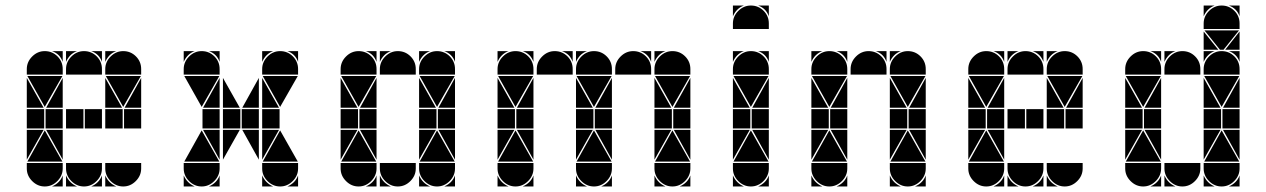

<svg xmlns="http://www.w3.org/2000/svg" viewBox="-20 -677 4584 695"><path d="M284 -492Q311 -492 330 -473Q349 -454 349 -427V-407H219V-427Q219 -453 238.5 -472.5Q258 -492 284 -492ZM142 -492Q169 -492 188 -473Q207 -454 207 -427V-407H77V-427Q77 -453 96.5 -472.5Q116 -492 142 -492ZM426 -492Q453 -492 472 -473Q491 -454 491 -427V-407H361V-427Q361 -453 380.5 -472.5Q400 -492 426 -492ZM426 -2Q400 -2 380.5 -21.5Q361 -41 361 -67V-87H491V-67Q491 -41 471.5 -21.5Q452 -2 426 -2ZM142 -2Q116 -2 96.5 -21.5Q77 -41 77 -67V-87H207V-67Q207 -41 187.5 -21.5Q168 -2 142 -2ZM284 -2Q258 -2 238.5 -21.5Q219 -41 219 -67V-87H349V-67Q349 -41 329.5 -21.5Q310 -2 284 -2ZM79 -92 142 -205 206 -92ZM206 -402 142 -290 79 -402ZM490 -402 426 -290 363 -402ZM282 -212H219V-282H282ZM424 -212H361V-282H424ZM140 -212H77V-282H140ZM349 -212H287V-282H349ZM491 -212H429V-282H491ZM207 -212H145V-282H207ZM77 -287V-395L138 -287ZM361 -287V-395L422 -287ZM77 -207H138L77 -99ZM207 -287H147L207 -395ZM207 -207V-99L147 -207ZM491 -287H431L491 -395ZM219 -42Q231 -14 259 -2H219ZM361 -42Q373 -14 401 -2H361ZM361 -492H401Q387 -487 377 -477Q367 -467 361 -453ZM310 -2Q324 -8 334 -18Q344 -28 349 -42V-2ZM168 -2Q182 -8 192 -18Q202 -28 207 -42V-2ZM219 -492H259Q245 -487 235 -477Q225 -467 219 -453ZM349 -492V-453Q339 -482 310 -492ZM207 -492V-453Q197 -482 168 -492Z M710 -492Q737 -492 756 -473Q775 -454 775 -427V-407H645V-427Q645 -453 664.5 -472.5Q684 -492 710 -492ZM994 -492Q1021 -492 1040 -473Q1059 -454 1059 -427V-407H929V-427Q929 -453 948.5 -472.5Q968 -492 994 -492ZM994 -2Q968 -2 948.5 -21.5Q929 -41 929 -67V-87H1059V-67Q1059 -41 1039.5 -21.5Q1020 -2 994 -2ZM710 -2Q684 -2 664.5 -21.5Q645 -41 645 -67V-87H775V-67Q775 -41 755.5 -21.5Q736 -2 710 -2ZM931 -92 994 -205 1058 -92ZM647 -92 710 -205 774 -92ZM774 -402 710 -290 647 -402ZM1058 -402 994 -290 931 -402ZM850 -212H787V-282H850ZM992 -212H929V-282H992ZM917 -212H855V-282H917ZM775 -212H713V-282H775ZM929 -287V-395L990 -287ZM787 -287V-395L848 -287ZM929 -207H990L929 -99ZM787 -207H848L787 -99ZM775 -287H715L775 -395ZM917 -207V-99L857 -207ZM917 -287H857L917 -395ZM775 -207V-99L715 -207ZM645 -42Q657 -14 685 -2H645ZM929 -42Q941 -14 969 -2H929ZM929 -492H969Q955 -487 945 -477Q935 -467 929 -453ZM645 -492H685Q671 -487 661 -477Q651 -467 645 -453ZM736 -2Q750 -8 760 -18Q770 -28 775 -42V-2ZM1020 -2Q1034 -8 1044 -18Q1054 -28 1059 -42V-2ZM1059 -492V-453Q1049 -482 1020 -492ZM775 -492V-453Q765 -482 736 -492Z M1420 -492Q1447 -492 1466 -473Q1485 -454 1485 -427V-407H1355V-427Q1355 -453 1374.5 -472.5Q1394 -492 1420 -492ZM1278 -492Q1305 -492 1324 -473Q1343 -454 1343 -427V-407H1213V-427Q1213 -453 1232.5 -472.5Q1252 -492 1278 -492ZM1562 -492Q1589 -492 1608 -473Q1627 -454 1627 -427V-407H1497V-427Q1497 -453 1516.5 -472.5Q1536 -492 1562 -492ZM1562 -2Q1536 -2 1516.5 -21.5Q1497 -41 1497 -67V-87H1627V-67Q1627 -41 1607.5 -21.5Q1588 -2 1562 -2ZM1278 -2Q1252 -2 1232.5 -21.5Q1213 -41 1213 -67V-87H1343V-67Q1343 -41 1323.5 -21.5Q1304 -2 1278 -2ZM1420 -2Q1394 -2 1374.5 -21.5Q1355 -41 1355 -67V-87H1485V-67Q1485 -41 1465.5 -21.5Q1446 -2 1420 -2ZM1499 -92 1562 -205 1626 -92ZM1215 -92 1278 -205 1342 -92ZM1342 -402 1278 -290 1215 -402ZM1626 -402 1562 -290 1499 -402ZM1560 -212H1497V-282H1560ZM1276 -212H1213V-282H1276ZM1627 -212H1565V-282H1627ZM1343 -212H1281V-282H1343ZM1213 -287V-395L1274 -287ZM1497 -287V-395L1558 -287ZM1497 -207H1558L1497 -99ZM1213 -207H1274L1213 -99ZM1343 -287H1283L1343 -395ZM1627 -207V-99L1567 -207ZM1343 -207V-99L1283 -207ZM1627 -287H1567L1627 -395ZM1355 -42Q1367 -14 1395 -2H1355ZM1497 -42Q1509 -14 1537 -2H1497ZM1497 -492H1537Q1523 -487 1513 -477Q1503 -467 1497 -453ZM1304 -2Q1318 -8 1328 -18Q1338 -28 1343 -42V-2ZM1355 -492H1395Q1381 -487 1371 -477Q1361 -467 1355 -453ZM1588 -2Q1602 -8 1612 -18Q1622 -28 1627 -42V-2ZM1627 -492V-453Q1617 -482 1588 -492ZM1343 -492V-453Q1333 -482 1304 -492Z M1988 -492Q2015 -492 2034 -473Q2053 -454 2053 -427V-407H1923V-427Q1923 -453 1942.5 -472.5Q1962 -492 1988 -492ZM1846 -492Q1873 -492 1892 -473Q1911 -454 1911 -427V-407H1781V-427Q1781 -453 1800.5 -472.5Q1820 -492 1846 -492ZM2272 -492Q2299 -492 2318 -473Q2337 -454 2337 -427V-407H2207V-427Q2207 -453 2226.5 -472.5Q2246 -492 2272 -492ZM2130 -492Q2157 -492 2176 -473Q2195 -454 2195 -427V-407H2065V-427Q2065 -453 2084.5 -472.5Q2104 -492 2130 -492ZM2414 -492Q2441 -492 2460 -473Q2479 -454 2479 -427V-407H2349V-427Q2349 -453 2368.5 -472.5Q2388 -492 2414 -492ZM2414 -2Q2388 -2 2368.5 -21.5Q2349 -41 2349 -67V-87H2479V-67Q2479 -41 2459.5 -21.5Q2440 -2 2414 -2ZM2130 -2Q2104 -2 2084.5 -21.5Q2065 -41 2065 -67V-87H2195V-67Q2195 -41 2175.5 -21.5Q2156 -2 2130 -2ZM1846 -2Q1820 -2 1800.5 -21.5Q1781 -41 1781 -67V-87H1911V-67Q1911 -41 1891.5 -21.5Q1872 -2 1846 -2ZM2351 -92 2414 -205 2478 -92ZM2067 -92 2130 -205 2194 -92ZM1783 -92 1846 -205 1910 -92ZM1910 -402 1846 -290 1783 -402ZM2478 -402 2414 -290 2351 -402ZM2194 -402 2130 -290 2067 -402ZM2412 -212H2349V-282H2412ZM2128 -212H2065V-282H2128ZM1844 -212H1781V-282H1844ZM2479 -212H2417V-282H2479ZM2195 -212H2133V-282H2195ZM1911 -212H1849V-282H1911ZM1781 -287V-395L1842 -287ZM2065 -287V-395L2126 -287ZM2349 -287V-395L2410 -287ZM2349 -207H2410L2349 -99ZM2065 -207H2126L2065 -99ZM1781 -207H1842L1781 -99ZM1911 -287H1851L1911 -395ZM2479 -207V-99L2419 -207ZM2479 -287H2419L2479 -395ZM2195 -207V-99L2135 -207ZM1911 -207V-99L1851 -207ZM2195 -287H2135L2195 -395ZM1781 -42Q1793 -14 1821 -2H1781ZM2349 -42Q2361 -14 2389 -2H2349ZM2065 -42Q2077 -14 2105 -2H2065ZM2065 -492H2105Q2091 -487 2081 -477Q2071 -467 2065 -453ZM2440 -2Q2454 -8 2464 -18Q2474 -28 2479 -42V-2ZM1781 -492H1821Q1807 -487 1797 -477Q1787 -467 1781 -453ZM1872 -2Q1886 -8 1896 -18Q1906 -28 1911 -42V-2ZM2349 -492H2389Q2375 -487 2365 -477Q2355 -467 2349 -453ZM2156 -2Q2170 -8 2180 -18Q2190 -28 2195 -42V-2ZM2337 -492V-453Q2327 -482 2298 -492ZM2053 -492V-453Q2043 -482 2014 -492ZM1911 -492V-453Q1901 -482 1872 -492Z M2698 -492Q2725 -492 2744 -473Q2763 -454 2763 -427V-407H2633V-427Q2633 -453 2652.5 -472.5Q2672 -492 2698 -492ZM2698 -657Q2725 -657 2744 -638Q2763 -619 2763 -592V-572H2633V-592Q2633 -618 2652.5 -637.5Q2672 -657 2698 -657ZM2698 -2Q2672 -2 2652.5 -21.5Q2633 -41 2633 -67V-87H2763V-67Q2763 -41 2743.5 -21.5Q2724 -2 2698 -2ZM2635 -92 2698 -205 2762 -92ZM2762 -402 2698 -290 2635 -402ZM2696 -212H2633V-282H2696ZM2763 -212H2701V-282H2763ZM2633 -287V-395L2694 -287ZM2633 -207H2694L2633 -99ZM2763 -287H2703L2763 -395ZM2763 -207V-99L2703 -207ZM2633 -42Q2645 -14 2673 -2H2633ZM2633 -492H2673Q2659 -487 2649 -477Q2639 -467 2633 -453ZM2724 -2Q2738 -8 2748 -18Q2758 -28 2763 -42V-2ZM2633 -657H2673Q2659 -652 2649 -642Q2639 -632 2633 -618ZM2763 -492V-453Q2753 -482 2724 -492ZM2763 -657V-618Q2753 -647 2724 -657Z M3124 -492Q3151 -492 3170 -473Q3189 -454 3189 -427V-407H3059V-427Q3059 -453 3078.5 -472.5Q3098 -492 3124 -492ZM2982 -492Q3009 -492 3028 -473Q3047 -454 3047 -427V-407H2917V-427Q2917 -453 2936.5 -472.5Q2956 -492 2982 -492ZM3266 -492Q3293 -492 3312 -473Q3331 -454 3331 -427V-407H3201V-427Q3201 -453 3220.5 -472.5Q3240 -492 3266 -492ZM3266 -2Q3240 -2 3220.5 -21.5Q3201 -41 3201 -67V-87H3331V-67Q3331 -41 3311.5 -21.5Q3292 -2 3266 -2ZM2982 -2Q2956 -2 2936.5 -21.5Q2917 -41 2917 -67V-87H3047V-67Q3047 -41 3027.5 -21.5Q3008 -2 2982 -2ZM3203 -92 3266 -205 3330 -92ZM2919 -92 2982 -205 3046 -92ZM3046 -402 2982 -290 2919 -402ZM3330 -402 3266 -290 3203 -402ZM3264 -212H3201V-282H3264ZM2980 -212H2917V-282H2980ZM3331 -212H3269V-282H3331ZM3047 -212H2985V-282H3047ZM2917 -287V-395L2978 -287ZM3201 -287V-395L3262 -287ZM3201 -207H3262L3201 -99ZM2917 -207H2978L2917 -99ZM3047 -287H2987L3047 -395ZM3331 -207V-99L3271 -207ZM3047 -207V-99L2987 -207ZM3331 -287H3271L3331 -395ZM2917 -42Q2929 -14 2957 -2H2917ZM3201 -42Q3213 -14 3241 -2H3201ZM3201 -492H3241Q3227 -487 3217 -477Q3207 -467 3201 -453ZM2917 -492H2957Q2943 -487 2933 -477Q2923 -467 2917 -453ZM3008 -2Q3022 -8 3032 -18Q3042 -28 3047 -42V-2ZM3292 -2Q3306 -8 3316 -18Q3326 -28 3331 -42V-2ZM3189 -492V-453Q3179 -482 3150 -492ZM3047 -492V-453Q3037 -482 3008 -492Z M3692 -492Q3719 -492 3738 -473Q3757 -454 3757 -427V-407H3627V-427Q3627 -453 3646.5 -472.5Q3666 -492 3692 -492ZM3550 -492Q3577 -492 3596 -473Q3615 -454 3615 -427V-407H3485V-427Q3485 -453 3504.5 -472.5Q3524 -492 3550 -492ZM3834 -492Q3861 -492 3880 -473Q3899 -454 3899 -427V-407H3769V-427Q3769 -453 3788.5 -472.5Q3808 -492 3834 -492ZM3834 -2Q3808 -2 3788.5 -21.5Q3769 -41 3769 -67V-87H3899V-67Q3899 -41 3879.5 -21.5Q3860 -2 3834 -2ZM3550 -2Q3524 -2 3504.5 -21.5Q3485 -41 3485 -67V-87H3615V-67Q3615 -41 3595.5 -21.5Q3576 -2 3550 -2ZM3692 -2Q3666 -2 3646.5 -21.5Q3627 -41 3627 -67V-87H3757V-67Q3757 -41 3737.5 -21.5Q3718 -2 3692 -2ZM3487 -92 3550 -205 3614 -92ZM3614 -402 3550 -290 3487 -402ZM3898 -402 3834 -290 3771 -402ZM3690 -212H3627V-282H3690ZM3832 -212H3769V-282H3832ZM3548 -212H3485V-282H3548ZM3757 -212H3695V-282H3757ZM3899 -212H3837V-282H3899ZM3615 -212H3553V-282H3615ZM3485 -287V-395L3546 -287ZM3769 -287V-395L3830 -287ZM3485 -207H3546L3485 -99ZM3615 -287H3555L3615 -395ZM3615 -207V-99L3555 -207ZM3899 -287H3839L3899 -395ZM3627 -42Q3639 -14 3667 -2H3627ZM3769 -42Q3781 -14 3809 -2H3769ZM3769 -492H3809Q3795 -487 3785 -477Q3775 -467 3769 -453ZM3718 -2Q3732 -8 3742 -18Q3752 -28 3757 -42V-2ZM3576 -2Q3590 -8 3600 -18Q3610 -28 3615 -42V-2ZM3627 -492H3667Q3653 -487 3643 -477Q3633 -467 3627 -453ZM3757 -492V-453Q3747 -482 3718 -492ZM3615 -492V-453Q3605 -482 3576 -492Z M4260 -492Q4287 -492 4306 -473Q4325 -454 4325 -427V-407H4195V-427Q4195 -453 4214.5 -472.5Q4234 -492 4260 -492ZM4118 -492Q4145 -492 4164 -473Q4183 -454 4183 -427V-407H4053V-427Q4053 -453 4072.5 -472.5Q4092 -492 4118 -492ZM4402 -492Q4429 -492 4448 -473Q4467 -454 4467 -427V-407H4337V-427Q4337 -453 4356.5 -472.5Q4376 -492 4402 -492ZM4402 -657Q4429 -657 4448 -638Q4467 -619 4467 -592V-572H4337V-592Q4337 -618 4356.5 -637.5Q4376 -657 4402 -657ZM4402 -2Q4376 -2 4356.5 -21.5Q4337 -41 4337 -67V-87H4467V-67Q4467 -41 4447.5 -21.5Q4428 -2 4402 -2ZM4118 -2Q4092 -2 4072.5 -21.5Q4053 -41 4053 -67V-87H4183V-67Q4183 -41 4163.5 -21.5Q4144 -2 4118 -2ZM4260 -2Q4234 -2 4214.5 -21.5Q4195 -41 4195 -67V-87H4325V-67Q4325 -41 4305.5 -21.5Q4286 -2 4260 -2ZM4339 -92 4402 -205 4466 -92ZM4055 -92 4118 -205 4182 -92ZM4182 -402 4118 -290 4055 -402ZM4466 -402 4402 -290 4339 -402ZM4465 -567 4409 -497H4396L4340 -567ZM4400 -212H4337V-282H4400ZM4116 -212H4053V-282H4116ZM4467 -212H4405V-282H4467ZM4183 -212H4121V-282H4183ZM4053 -287V-395L4114 -287ZM4337 -287V-395L4398 -287ZM4337 -207H4398L4337 -99ZM4053 -207H4114L4053 -99ZM4183 -287H4123L4183 -395ZM4467 -207V-99L4407 -207ZM4183 -207V-99L4123 -207ZM4467 -287H4407L4467 -395ZM4337 -497V-563L4390 -497ZM4467 -497H4415L4467 -563ZM4195 -42Q4207 -14 4235 -2H4195ZM4337 -42Q4349 -14 4377 -2H4337ZM4337 -492H4377Q4363 -487 4353 -477Q4343 -467 4337 -453ZM4337 -657H4377Q4363 -652 4353 -642Q4343 -632 4337 -618ZM4144 -2Q4158 -8 4168 -18Q4178 -28 4183 -42V-2ZM4195 -492H4235Q4221 -487 4211 -477Q4201 -467 4195 -453ZM4428 -2Q4442 -8 4452 -18Q4462 -28 4467 -42V-2ZM4467 -492V-453Q4457 -482 4428 -492ZM4467 -657V-618Q4457 -647 4428 -657ZM4183 -492V-453Q4173 -482 4144 -492Z"/></svg>

Font: CAT DyFa
Style: Regular
Weight: 400
Designer: Peter Wiegel
Foundry: Peter Wiegel
Version: Version 1.001; ttfautohint (v1.3)